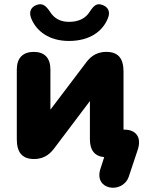

<svg xmlns="http://www.w3.org/2000/svg" viewBox="-20 -748 705 914"><path d="M308 -553C406 -553 469 -598 494 -662C507 -694 493 -716 466 -725C440 -734 426 -721 407 -692C387 -660 354 -644 308 -644C268 -644 238 -660 218 -692C199 -721 182 -734 156 -725C129 -716 116 -694 128 -662C153 -598 216 -553 308 -553ZM635 -33C656 -94 628 -131 571 -131H568V-407C568 -472 541 -501 486 -501C431 -501 404 -470 386 -445L220 -226V-417C220 -472 192 -501 141 -501C89 -501 60 -472 60 -417V-85C60 -21 87 9 142 9C198 9 224 -23 242 -47L408 -267V-84C408 -33 431 -4 476 0L458 56C425 158 564 177 593 93Z"/></svg>

Font: Nunito Black
Style: Regular
Weight: 900
Designer: Vernon Adams
Foundry: Vernon Adams
Version: Version 3.602